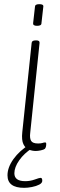

<svg xmlns="http://www.w3.org/2000/svg" viewBox="-20 -719 288 922"><path d="M152 6Q135 6 118.5 -0.5Q102 -7 92.5 -26.5Q83 -46 87 -84L132 -513Q133 -525 151 -525H155Q171 -525 170 -513L125 -80Q122 -55 129.5 -42.5Q137 -30 163 -30Q177 -30 184 -32.5Q191 -35 197 -35Q202 -35 202 -28Q202 -11 195 -4Q190 0 176 3Q162 6 152 6ZM158 -595Q138 -595 139 -607L148 -687Q148 -699 169 -699Q190 -699 188 -687L179 -607Q179 -595 158 -595ZM96 183Q16 183 16 123Q16 85 44.5 45Q73 5 124 -27L134 -7Q96 17 72.5 50.5Q49 84 49 113Q49 151 101 151Q125 151 147 143Q169 135 175 135Q183 135 183 149Q183 160 168.5 167.5Q154 175 133.5 179Q113 183 96 183Z"/></svg>

Font: Asap Semi Condensed Semi Condensed Thin
Style: Italic
Weight: 100
Width: 4
Italic angle: -6°
Designer: Pablo Cosgaya
Foundry: Omnibus-Type
Version: Version 3.001; ttfautohint (v1.8.4.7-5d5b)